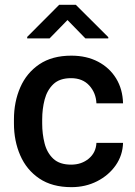

<svg xmlns="http://www.w3.org/2000/svg" viewBox="-20 -770 562 800"><path d="M276.4 -84Q319.8 -84 349.9 -109.1Q379.9 -134.3 381.8 -174.8H492.7Q491.2 -123 462.2 -81.3Q433.1 -39.6 384.8 -14.9Q336.4 9.8 277.8 9.8Q197.3 9.8 144 -26.1Q90.8 -62 64.5 -122.3Q38.1 -182.6 38.1 -255.4V-272.5Q38.1 -345.7 64.5 -406Q90.8 -466.3 144 -502.2Q197.3 -538.1 277.3 -538.1Q340.8 -538.1 388.7 -512.9Q436.5 -487.8 463.9 -443.1Q491.2 -398.4 492.7 -339.4H381.8Q379.9 -382.8 352.1 -413.6Q324.2 -444.3 275.9 -444.3Q228.5 -444.3 202.4 -419.4Q176.3 -394.5 166 -355.2Q155.8 -315.9 155.8 -272.5V-255.4Q155.8 -211.9 165.8 -172.6Q175.8 -133.3 202.1 -108.6Q228.5 -84 276.4 -84ZM295.9 -750 431.2 -615.2V-609.9H335.9L261.2 -686.5L186.5 -609.9H93.3V-616.2L226.6 -750Z"/></svg>

Font: Vazirmatn RD FD Medium
Style: Regular
Weight: 500
Designer: Saber Rastikerdar
Foundry: Saber Rastikerdar
Version: Version 33.003